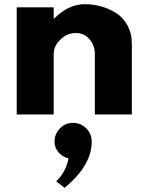

<svg xmlns="http://www.w3.org/2000/svg" viewBox="-20 -548 701 919"><path d="M60 0V-513H237V-459H239Q308 -528 386 -528Q424 -528 461.5 -518Q499 -508 533.5 -487Q568 -466 589.5 -427.5Q611 -389 611 -338V0H434V-290Q434 -330 408.5 -360Q383 -390 342 -390Q302 -390 269.5 -359Q237 -328 237 -290V0ZM329 40Q366 40 392.5 66Q419 92 419 130Q419 244 289 351L249 320Q296 275 308 210Q279 203 260 181Q241 159 241 130Q241 93 267 66.5Q293 40 329 40Z"/></svg>

Font: Hussar
Style: BoldWeb
Weight: 700
Foundry: Cannot Into Space Fonts
Version: Version 2.00